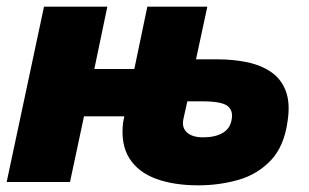

<svg xmlns="http://www.w3.org/2000/svg" viewBox="-26 -546 926 576"><path d="M569 10Q496 10 442.5 -9.5Q389 -29 362.5 -70.5Q336 -112 343 -177L347 -197H226L184 0H-6L106 -526H296L257 -339H377L416 -526H596L562 -368H626Q673 -368 714.5 -359.5Q756 -351 786.5 -330.5Q817 -310 831 -274Q845 -238 837 -184Q827 -108 787 -65.5Q747 -23 689.5 -6.5Q632 10 569 10ZM524 -188Q519 -163 535 -148.5Q551 -134 583 -134Q620 -134 642.5 -147.5Q665 -161 669 -188Q674 -215 656 -228.5Q638 -242 580 -242H536Z"/></svg>

Font: Raleway Black
Style: Italic
Weight: 900
Italic angle: -12°
Designer: Matt McInerney, Pablo Impallari, Rodrigo Fuenzalida
Foundry: Matt McInerney, Pablo Impallari, Rodrigo Fuenzalida
Version: Version 4.101;RELEASE